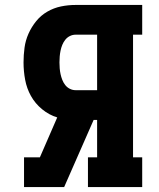

<svg xmlns="http://www.w3.org/2000/svg" viewBox="-20 -755 640 775"><path d="M77 0V-120H141L211 -281Q178 -291 150 -314Q122 -337 105 -367.5Q88 -398 81.5 -433Q75 -468 75 -503Q75 -533 79 -562.5Q83 -592 95 -619Q107 -646 126 -669.5Q145 -693 171 -708Q197 -723 226 -729Q255 -735 285 -735H554V-615H517V-120H554V0H335V-120H372V-271H358L239 0ZM285 -391H372V-615H285Q273 -615 262 -609.5Q251 -604 243.5 -594.5Q236 -585 231.5 -574Q227 -563 224.5 -551Q222 -539 221 -527Q220 -515 220 -503Q220 -491 221 -479Q222 -467 224.5 -455.5Q227 -444 231.5 -432.5Q236 -421 243.5 -411.5Q251 -402 262 -396.5Q273 -391 285 -391Z"/></svg>

Font: Iosevka Curly Slab HvEx
Style: Regular
Weight: 900
Width: 7
Monospace: yes
Designer: Belleve Invis
Foundry: Belleve Invis
Version: Version 11.1.0; ttfautohint (v1.8.3)